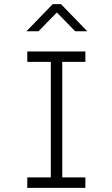

<svg xmlns="http://www.w3.org/2000/svg" viewBox="-20 -902 540 922"><path d="M107 -752 233 -882H273L399 -752H341L253 -842L165 -752ZM111 0V-50H224V-605H111V-655H390V-605H279V-50H390V0Z"/></svg>

Font: Lekton
Style: Regular
Weight: 400
Designer: Paolo Mazzetti, Luciano Perondi, Raffaele Flato, Elena Papassissa, Emilio Macchia, Michela Povoleri, Tobias Seemiller, R
Version: Version 34.000